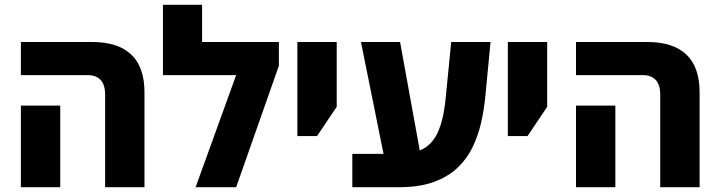

<svg xmlns="http://www.w3.org/2000/svg" viewBox="-20 -780 2997 800"><path d="M418 0V-385Q418 -427 399 -447Q380 -467 346 -467H67V-605H365Q471 -605 526.5 -553Q582 -501 582 -395V0ZM67 0V-340H231V0Z M822 -605H1142V-506L964 0H795L964 -467H659V-760H822Z M1219 -213V-605H1383V-335L1301 -213Z M1448 0V-139H1578L1484 -605H1647L1729 -153Q1778 -173 1803.5 -227Q1829 -281 1838 -381L1860 -605H2024L2002 -377Q1997 -324 1985 -270.5Q1973 -217 1950 -168.5Q1927 -120 1887.5 -82Q1848 -44 1788 -22Q1728 0 1642 0Z M2096 -213V-605H2260V-335L2178 -213Z M2731 0V-385Q2731 -427 2712 -447Q2693 -467 2659 -467H2380V-605H2678Q2784 -605 2839.5 -553Q2895 -501 2895 -395V0ZM2380 0V-340H2544V0Z"/></svg>

Font: Noto Sans Hebrew SemiCondensed ExtraBold
Style: Regular
Weight: 800
Width: 4
Designer: Monotype Design Team
Foundry: Monotype Imaging Inc.
Version: Version 2.004; ttfautohint (v1.8.4.7-5d5b)